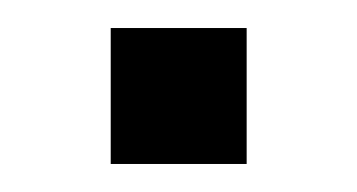

<svg xmlns="http://www.w3.org/2000/svg" viewBox="-20 -117 255 137"><path d="M59 0V-97H156V0Z"/></svg>

Font: Nunito Sans 10pt Condensed
Style: Regular
Weight: 400
Width: 3
Designer: Vernon Adams
Foundry: Vernon Adams
Version: Version 3.101;gftools[0.9.27]